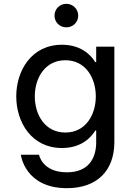

<svg xmlns="http://www.w3.org/2000/svg" viewBox="-20 -774 698 1004"><path d="M327 -631C362 -631 389 -658 389 -692C389 -726 362 -754 327 -754C291 -754 265 -726 265 -692C265 -659 291 -631 327 -631ZM330 210C489 210 578 117 578 -31V-530H483V-449H478C457 -484 406 -540 304 -540C144 -540 65 -404 65 -270C65 -136 144 0 304 0C406 0 457 -56 478 -91H483V-30C483 51 445 127 330 127C200 127 184 35 184 35H89C89 35 109 210 330 210ZM322 -81C215 -81 162 -174 162 -270C162 -366 215 -459 322 -459C428 -459 481 -366 481 -270C481 -174 428 -81 322 -81Z"/></svg>

Font: Be Vietnam Pro
Style: Regular
Weight: 400
Designer: Lam Bao, Tony Le, Vietanh Nguyen
Foundry: Yellow Type Foundry
Version: Version 1.002